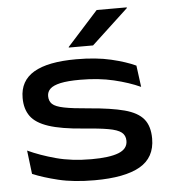

<svg xmlns="http://www.w3.org/2000/svg" viewBox="-51 -741 713 804"><g transform="rotate(-5 305.0 -339.0)"><path d="M314.5 16Q227 16 163 0.5Q99 -15 55.5 -33.5L43.5 -132.5Q95 -108.5 160.5 -90.8Q226 -73 309 -73Q385 -73 423.2 -88Q461.5 -103 461.5 -137Q461.5 -160 445.2 -172.8Q429 -185.5 390.8 -192.2Q352.5 -199 285.5 -204Q193.5 -211 140.8 -228.5Q88 -246 66 -276.5Q44 -307 44 -353V-354Q44 -425.5 103 -460.5Q162 -495.5 281.5 -495.5Q365 -495.5 427.5 -480.8Q490 -466 530.5 -447L542.5 -356.5Q494.5 -378.5 431.2 -393.5Q368 -408.5 290.5 -408.5Q238 -408.5 207.5 -401.8Q177 -395 164 -382.5Q151 -370 151 -352Q151 -331 164 -318.5Q177 -306 213 -298.8Q249 -291.5 317.5 -286Q410 -278.5 465.2 -263.8Q520.5 -249 545 -219.2Q569.5 -189.5 569.5 -137Q569.5 -57 505.5 -20.5Q441.5 16 314.5 16ZM385 -693.5H511.5V-690.5L357 -547H255V-549.5Z"/></g></svg>

Font: Anek Latin Expanded Medium
Style: Regular
Weight: 500
Width: 7
Designer: Yesha Goshar
Foundry: Ek Type
Version: Version 1.003